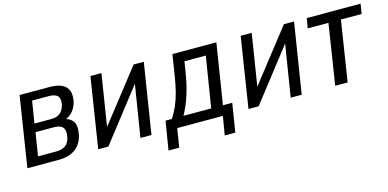

<svg xmlns="http://www.w3.org/2000/svg" viewBox="-62 -828 2620 1296"><g transform="rotate(-15 1247.5 -180.0)"><path d="M35 0 112 -491H320Q376 -491 408 -475Q440 -459 451 -428.5Q462 -398 453 -353Q447 -329 435.5 -309Q424 -289 406.5 -274Q389 -259 364 -250L368 -255Q409 -244 425 -213.5Q441 -183 429 -128Q416 -66 371 -33Q326 0 256 0ZM125 -59H253Q292 -59 317 -76.5Q342 -94 350 -134Q359 -179 341.5 -200Q324 -221 280 -221H151ZM159 -279H276Q316 -279 339 -298Q362 -317 371 -355Q379 -396 361.5 -414.5Q344 -433 301 -433H184Z M530 0 607 -491H684L619 -82H589L909 -491H980L902 0H825L891 -410H920L601 0Z M986 131 1019 -69H1063Q1087 -105 1104.5 -145.5Q1122 -186 1135 -236Q1148 -286 1157 -346L1180 -491H1487L1420 -69H1485L1453 131H1379L1401 0H1082L1061 131ZM1144 -69H1338L1395 -423H1246L1231 -332Q1219 -258 1196.5 -189.5Q1174 -121 1144 -69Z M1580 0 1657 -491H1734L1669 -82H1639L1959 -491H2030L1952 0H1875L1941 -410H1970L1651 0Z M2186 0 2252 -422H2107L2119 -491H2495L2484 -422H2339L2273 0Z"/></g></svg>

Font: Nunito Sans 10pt Condensed Medium
Style: Italic
Weight: 500
Width: 3
Italic angle: -9°
Designer: Vernon Adams
Foundry: Vernon Adams
Version: Version 3.101;gftools[0.9.27]